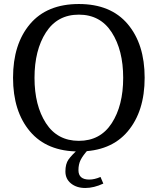

<svg xmlns="http://www.w3.org/2000/svg" viewBox="-20 -740 786 957"><path d="M373 -720Q532 -720 616.5 -620Q701 -520 701 -352.5Q701 -185 616.5 -85Q532 15 373 15Q214 15 129.5 -85Q45 -185 45 -352.5Q45 -520 129.5 -620Q214 -720 373 -720ZM209 -578.5Q152 -490 152 -352Q152 -214 209 -126Q266 -38 373 -38Q480 -38 537 -126Q594 -214 594 -352Q594 -490 537 -578.5Q480 -667 373 -667Q266 -667 209 -578.5ZM374 0 421 4Q393 35 382 57Q371 79 371 108Q371 155 425 155Q451 155 481 142L495 175Q448 197 405 197Q362 197 334 174.5Q306 152 306 114.5Q306 77 321.5 55Q337 33 374 0Z"/></svg>

Font: Andada
Style: Regular
Weight: 400
Designer: Carolina Giovagnoli
Foundry: Carolina Giovagnoli
Version: Version 1.002